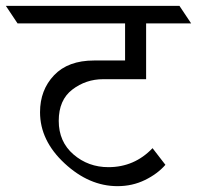

<svg xmlns="http://www.w3.org/2000/svg" viewBox="-80 -695 674 657"><path d="M420 -615V-424H273Q214 -424 167.5 -388.5Q121 -353 121 -281.5Q121 -210 171.5 -166.5Q222 -123 291 -123Q380 -123 442 -188L486 -131Q459 -100 416 -79Q373 -58 322 -58Q225 -58 141 -136Q57 -214 57 -311Q57 -387 105 -437.5Q153 -488 242 -488H348V-615H-20L-60 -675H534L574 -615Z"/></svg>

Font: Halant
Style: Regular
Weight: 400
Designer: Hitesh Malaviya (Devanagari), Satya Rajpurohit (Latin)
Foundry: Indian Type Foundry
Version: Version 1.101;PS 1.0;hotconv 1.0.78;makeotf.lib2.5.61930; tt